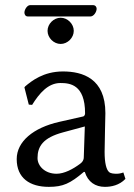

<svg xmlns="http://www.w3.org/2000/svg" viewBox="-20 -717 521 747"><path d="M310 -48C322 -9 351 10 388 10C413 10 444 4 468 -21L460 -46C449 -42 441 -41 433 -41C423 -41 410 -42 404 -48C394 -57 387 -82 387 -126C387 -155 390 -266 390 -277C390 -412 301 -439 225 -439C149 -439 103 -402 78 -381L75 -377L92 -310L105 -309C133 -354 167 -394 215 -394C251 -394 311 -389 311 -276C311 -269 307 -265 304 -264L211 -243C109 -220 45 -166 45 -98C45 -24 96 10 170 10C225 10 253 -3 306 -48ZM310 -225 306 -106C306 -93 300 -86 292 -80C264 -59 230 -41 200 -41C155 -41 126 -71 126 -102C126 -147 147 -181 225 -202ZM332 -653C345 -653 356 -671 356 -683C356 -689 352 -697 342 -697H97C86 -697 75 -680 75 -668C75 -661 79 -653 88 -653ZM165 -597C165 -570 189 -546 216 -546C243 -546 267 -570 267 -597C267 -624 243 -648 216 -648C189 -648 165 -624 165 -597Z"/></svg>

Font: Libertinus Sans
Style: Regular
Weight: 400
Designer: Philipp H. Poll, Khaled Hosny
Foundry: Caleb Maclennan
Version: Version 7.050;RELEASE